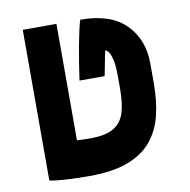

<svg xmlns="http://www.w3.org/2000/svg" viewBox="-70 -656 727 735"><g transform="rotate(-10 293.0 -288.0)"><path d="M219.7 9.8Q199.2 9.8 170.2 9Q141.1 8.3 112.8 6.1Q84.5 3.9 65.4 0V-585.9H196.3V-133.3Q211.9 -132.3 224.9 -132.1Q237.8 -131.8 249 -131.8Q308.1 -131.8 339.1 -150.4Q370.1 -168.9 381.6 -205.6Q393.1 -242.2 393.1 -296.9V-346.2Q393.1 -392.1 387 -415Q380.9 -438 373.8 -445.8Q366.7 -453.6 362.8 -453.6Q359.9 -441.9 357.9 -431.9Q356 -421.9 352.8 -405.3Q349.6 -388.7 343.3 -356.9H245.6Q256.3 -433.1 267.6 -492.9Q278.8 -552.7 288.6 -585.9Q406.7 -585.9 465.3 -526.6Q523.9 -467.3 523.9 -375V-296.9Q523.9 -229 510.3 -172.9Q496.6 -116.7 462.6 -75.7Q428.7 -34.7 369.6 -12.5Q310.5 9.8 219.7 9.8Z"/></g></svg>

Font: Cascadia Mono
Style: Bold
Weight: 700
Monospace: yes
Designer: Aaron Bell
Foundry: Saja Typeworks
Version: Version 2404.023; ttfautohint (v1.8.4)